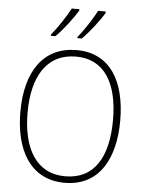

<svg xmlns="http://www.w3.org/2000/svg" viewBox="-62 -1000 796 1059"><g transform="rotate(5 335.5 -470.5)"><path d="M480 -943V-951H438C417 -910 371 -838 337 -798V-791H361C402 -831 457 -903 480 -943ZM334 -943V-951H292C270 -909 225 -840 190 -798V-791H215C257 -832 310 -903 334 -943ZM612 -358C612 -581 521 -725 339 -725C157 -725 59 -585 59 -359C59 -152 143 10 336 10C528 10 612 -149 612 -358ZM99 -359C99 -558 177 -689 339 -689C491 -689 572 -569 572 -358C572 -153 497 -26 336 -26C177 -26 99 -157 99 -359Z"/></g></svg>

Font: Noto Sans Malayalam SemiCondensed ExtraLight
Style: Regular
Weight: 200
Width: 4
Designer: Jelle Bosma - Monotype Design Team
Foundry: Monotype Imaging Inc.
Version: Version 2.104